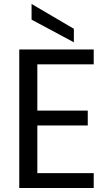

<svg xmlns="http://www.w3.org/2000/svg" viewBox="-20 -947 553 967"><path d="M168 -623V-390H422V-315H168V-75H452V0H77V-698H452V-623ZM352 -802V-734L139 -848V-927Z"/></svg>

Font: DVN-Poppins
Style: Regular
Weight: 400
Designer: Ninad Kale (Devanagari), Jonny Pinhorn (Latin)
Foundry: Indian Type Foundry
Version: 4.004